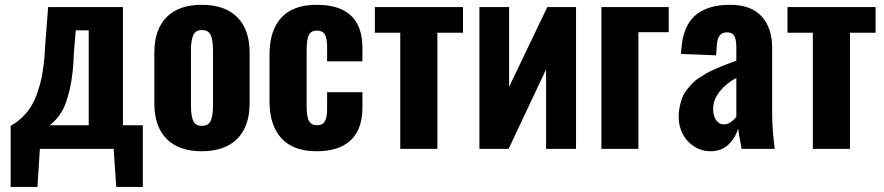

<svg xmlns="http://www.w3.org/2000/svg" viewBox="-20 -607 3606 783"><path d="M183.1 -96.2H341.8V-483.4H289.1L281.2 -392.6Q278.8 -303.7 264.2 -241.7Q249.5 -179.7 230.5 -149.2Q211.4 -118.7 183.1 -96.2ZM23.4 155.3V-93.8Q67.4 -118.7 96.7 -158.4Q126 -198.2 143.6 -264.9Q161.1 -331.5 164.6 -426.8L176.3 -578.1H481.4V-96.2H562.5V155.3H454.1L443.4 0H142.6L132.8 155.3Z M802.7 9.8Q709 9.8 659.2 -40.8Q609.4 -91.3 609.4 -186V-392.1Q609.4 -486.3 659.2 -536.9Q709 -587.4 802.7 -587.4Q897 -587.4 947.5 -536.9Q998 -486.3 998 -392.1V-186Q998 -91.8 947.5 -41Q897 9.8 802.7 9.8ZM803.2 -93.8Q830.1 -93.8 839.4 -114.5Q848.6 -135.3 848.6 -175.3V-402.3Q848.6 -442.9 839.4 -463.6Q830.1 -484.4 803.2 -484.4Q776.9 -484.4 767.8 -463.1Q758.8 -441.9 758.8 -402.3V-175.3Q758.8 -135.7 767.8 -114.7Q776.9 -93.8 803.2 -93.8Z M1271.5 9.8Q1175.3 9.8 1127.2 -43.5Q1079.1 -96.7 1079.1 -194.3V-384.3Q1079.1 -481.9 1127 -534.7Q1174.8 -587.4 1271.5 -587.4Q1458 -587.4 1458 -411.6V-356.9H1314V-415Q1314 -452.6 1304.2 -467.5Q1294.4 -482.4 1272.5 -482.4Q1249 -482.4 1239.7 -464.8Q1230.5 -447.3 1230.5 -401.4V-174.8Q1230.5 -129.4 1240.5 -112.8Q1250.5 -96.2 1272.9 -96.2Q1295.4 -96.2 1304.7 -111.8Q1314 -127.4 1314 -161.6V-231H1458V-168Q1458 -80.6 1410.6 -35.4Q1363.3 9.8 1271.5 9.8Z M1612.3 0V-473.6H1508.8V-578.1H1868.2V-473.6H1763.7V0Z M1935.1 0V-578.1H2056.2V-252.9L2211.9 -578.1H2329.1V0H2207V-324.2L2054.2 0Z M2432.6 0V-578.1H2707V-475.6H2583.5V0Z M2933.6 -99.6Q2946.8 -99.6 2960.7 -109.4Q2974.6 -119.1 2982.9 -130.9V-289.1Q2942.4 -268.1 2915.3 -234.1Q2888.2 -200.2 2888.2 -163.6Q2888.2 -134.3 2900.4 -116.9Q2912.6 -99.6 2933.6 -99.6ZM2877.4 9.8Q2838.4 9.3 2807.9 -11.7Q2777.3 -32.7 2762.5 -64Q2747.6 -95.2 2747.6 -129.9Q2747.6 -152.3 2752 -172.9Q2756.3 -193.4 2762.7 -209.5Q2769 -225.6 2780.8 -240.5Q2792.5 -255.4 2802.7 -266.4Q2813 -277.3 2829.8 -288.6Q2846.7 -299.8 2858.9 -306.9Q2871.1 -314 2890.6 -322.8Q2910.2 -331.5 2921.6 -336.2Q2933.1 -340.8 2953.4 -348.6Q2973.6 -356.4 2982.9 -359.9V-413.1Q2982.9 -444.3 2974.9 -459.7Q2966.8 -475.1 2943.8 -475.1Q2905.3 -475.1 2903.3 -420.9L2900.4 -381.3L2757.3 -387.2Q2757.3 -397 2758.8 -407.2Q2765.1 -500 2814.9 -543.7Q2864.7 -587.4 2957 -587.4Q3042.5 -587.4 3085.7 -540.5Q3128.9 -493.7 3128.9 -412.1V-145Q3128.9 -78.6 3139.6 0H3004.4Q2992.2 -64 2990.2 -83Q2978.5 -43.5 2950 -16.8Q2921.4 9.8 2877.4 9.8Z M3294.9 0V-473.6H3191.4V-578.1H3550.8V-473.6H3446.3V0Z"/></svg>

Font: Oswald
Style: DemiBold
Weight: 600
Designer: Vernon Adams
Foundry: Vernon Adams
Version: 3.0; ttfautohint (v0.95) -l 8 -r 50 -G 200 -x 0 -w "G" -W -c